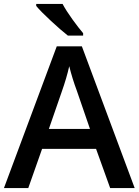

<svg xmlns="http://www.w3.org/2000/svg" viewBox="-20 -951 701 971"><path d="M435.1 -298.8 368.2 -493.2Q346.2 -551.8 330.1 -616.2Q316.9 -556.2 291.5 -484.9L227.1 -298.8ZM537.1 0 465.8 -198.2H192.9L123 0H0L267.1 -716.8H394L661.1 0ZM163.1 -931.2H296.4Q314.5 -897 346.7 -852.5Q378.9 -808.1 400.4 -783.2V-771H323.2Q290 -796.9 238.3 -844.7Q186.5 -892.6 163.1 -920.9Z"/></svg>

Font: OpenSans-Semibold
Style: Regular
Weight: 600
Foundry: Ascender Corporation
Version: Version 1.10